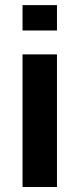

<svg xmlns="http://www.w3.org/2000/svg" viewBox="-20 -745 318 765"><path d="M69.8 -623.5V-724.6H207V-623.5ZM69.8 0V-528.3H207V0Z"/></svg>

Font: TypoPRO Liberation Sans
Style: Bold
Weight: 700
Designer: Steve Matteson
Foundry: Ascender Corporation
Version: Version 2.00.1